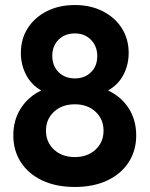

<svg xmlns="http://www.w3.org/2000/svg" viewBox="-20 -734 595 764"><path d="M278 10Q203 10 148 -16Q93 -42 63 -88.5Q33 -135 33 -195Q33 -256 62.5 -302.5Q92 -349 144 -374Q104 -397 83.5 -437Q63 -477 63 -523Q63 -579 90.5 -622Q118 -665 166.5 -689.5Q215 -714 278 -714Q340 -714 388.5 -689.5Q437 -665 464.5 -622Q492 -579 492 -523Q492 -477 471.5 -437Q451 -397 410 -374Q463 -349 492.5 -302.5Q522 -256 522 -195Q522 -135 492 -88.5Q462 -42 407 -16Q352 10 278 10ZM278 -422Q317 -422 342 -446.5Q367 -471 367 -511Q367 -550 342 -575.5Q317 -601 278 -601Q238 -601 213 -576Q188 -551 188 -512Q188 -472 213 -447Q238 -422 278 -422ZM278 -109Q328 -109 360 -138.5Q392 -168 392 -214Q392 -260 360 -289.5Q328 -319 278 -319Q227 -319 195 -289.5Q163 -260 163 -214Q163 -168 195 -138.5Q227 -109 278 -109Z"/></svg>

Font: Outfit Semi Bold
Style: Regular
Weight: 600
Designer: Rodrigo Fuenzalida
Foundry: fragTYPE
Version: Version 1.000